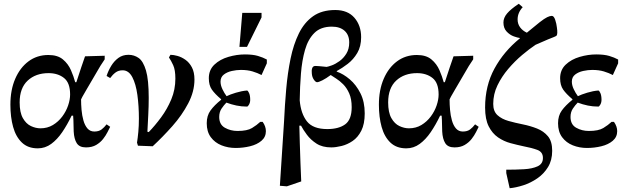

<svg xmlns="http://www.w3.org/2000/svg" viewBox="-20 -769 3318 1016"><path d="M180 16Q128 16 96 -14.5Q64 -45 49.5 -97Q35 -149 35 -215Q35 -293 60.5 -352Q86 -411 131 -444.5Q176 -478 236 -478Q285 -478 313 -454.5Q341 -431 355.5 -397.5Q370 -364 378 -334H384Q399 -382 410 -413Q421 -444 430 -471L534 -474V-455L511 -420Q466 -343 437.5 -294.5Q409 -246 409 -243Q409 -217 411.5 -187.5Q414 -158 421.5 -131.5Q429 -105 443 -89Q457 -73 479 -73Q503 -73 517.5 -84Q532 -95 544 -111L563 -98Q558 -88 549 -70Q540 -52 525.5 -33.5Q511 -15 489 -2Q467 11 435 11Q400 11 386 -11.5Q372 -34 370 -73Q369 -91 369 -111.5Q369 -132 367 -157H359Q336 -109 309.5 -70Q283 -31 251 -7.5Q219 16 180 16ZM194 -90Q231 -90 260 -107.5Q289 -125 309.5 -152.5Q330 -180 340.5 -211Q351 -242 351 -269Q351 -331 318.5 -356.5Q286 -382 237 -382Q169 -382 126.5 -342.5Q84 -303 84 -227Q84 -174 101 -144Q118 -114 143.5 -102Q169 -90 194 -90Z M788 5 710 2 705 -14Q709 -39 712 -71.5Q715 -104 715 -142Q715 -208 707 -266.5Q699 -325 680 -361Q661 -397 629 -397Q607 -397 591.5 -385.5Q576 -374 563 -356L544 -367Q553 -395 568.5 -420.5Q584 -446 606.5 -462.5Q629 -479 660 -479Q690 -479 714 -462Q738 -445 752.5 -396Q767 -347 767 -251Q767 -208 764.5 -160Q762 -112 760 -72L767 -70Q800 -104 832.5 -148Q865 -192 886.5 -243.5Q908 -295 908 -353Q908 -399 896.5 -424Q885 -449 874 -465L882 -479Q898 -479 919.5 -473Q941 -467 961.5 -452.5Q982 -438 995.5 -412.5Q1009 -387 1009 -348Q1009 -285 976 -222Q943 -159 892 -101.5Q841 -44 788 5Z M1227 14Q1187 14 1152 0Q1117 -14 1095.5 -43Q1074 -72 1074 -117Q1074 -157 1094 -184.5Q1114 -212 1150 -241V-244Q1117 -272 1101 -295Q1085 -318 1085 -355Q1085 -399 1114.5 -427Q1144 -455 1188.5 -468Q1233 -481 1276 -481Q1318 -481 1345 -473Q1372 -465 1392 -454V-434L1364 -372Q1343 -383 1316.5 -391Q1290 -399 1255 -399Q1232 -399 1207 -393.5Q1182 -388 1164.5 -374.5Q1147 -361 1147 -337Q1147 -318 1157 -297Q1167 -276 1179 -260Q1197 -269 1228.5 -278.5Q1260 -288 1287 -290Q1292 -290 1298 -276.5Q1304 -263 1304 -241Q1304 -227 1298 -216Q1292 -205 1287 -205Q1258 -205 1231.5 -210.5Q1205 -216 1178 -226Q1165 -213 1152.5 -194.5Q1140 -176 1140 -150Q1140 -110 1170 -93Q1200 -76 1237 -76Q1288 -76 1313.5 -91.5Q1339 -107 1357 -124H1370Q1387 -100 1387 -75Q1387 -44 1363.5 -24Q1340 -4 1303 5Q1266 14 1227 14ZM1287 -521H1247L1262 -701H1364V-677Z M1574 191 1498 217 1461 214 1483 -125Q1487 -212 1494.5 -297.5Q1502 -383 1517.5 -458.5Q1533 -534 1561.5 -592Q1590 -650 1636.5 -683Q1683 -716 1754 -716Q1820 -716 1855.5 -675Q1891 -634 1891 -572Q1891 -523 1870.5 -488.5Q1850 -454 1820 -431Q1790 -408 1762 -393V-390Q1797 -378 1831 -349Q1865 -320 1887.5 -275Q1910 -230 1910 -169Q1910 -113 1892 -77.5Q1874 -42 1846 -23Q1818 -4 1787.5 3.5Q1757 11 1733 11Q1686 11 1655 -9Q1624 -29 1604 -56Q1584 -83 1573 -104H1564Q1565 -62 1566.5 -10.5Q1568 41 1570 94Q1572 147 1574 191ZM1566 -238Q1572 -168 1604 -127Q1636 -86 1712 -86Q1772 -86 1806.5 -111Q1841 -136 1841 -202Q1841 -245 1828 -274.5Q1815 -304 1796 -323Q1777 -342 1758.5 -353.5Q1740 -365 1730 -372Q1706 -354 1686 -344Q1666 -334 1658 -334Q1650 -334 1640.5 -348Q1631 -362 1630 -381Q1628 -396 1632 -408Q1636 -420 1649 -420Q1654 -420 1667.5 -419Q1681 -418 1694 -416.5Q1707 -415 1708 -415Q1716 -416 1735.5 -423Q1755 -430 1776.5 -445.5Q1798 -461 1813 -485.5Q1828 -510 1828 -544Q1828 -584 1803.5 -606Q1779 -628 1736 -628Q1677 -628 1643.5 -594.5Q1610 -561 1594 -505Q1578 -449 1572.5 -379.5Q1567 -310 1566 -238Z M2130 16Q2078 16 2046 -14.5Q2014 -45 1999.5 -97Q1985 -149 1985 -215Q1985 -293 2010.5 -352Q2036 -411 2081 -444.5Q2126 -478 2186 -478Q2235 -478 2263 -454.5Q2291 -431 2305.5 -397.5Q2320 -364 2328 -334H2334Q2349 -382 2360 -413Q2371 -444 2380 -471L2484 -474V-455L2461 -420Q2416 -343 2387.5 -294.5Q2359 -246 2359 -243Q2359 -217 2361.5 -187.5Q2364 -158 2371.5 -131.5Q2379 -105 2393 -89Q2407 -73 2429 -73Q2453 -73 2467.5 -84Q2482 -95 2494 -111L2513 -98Q2508 -88 2499 -70Q2490 -52 2475.5 -33.5Q2461 -15 2439 -2Q2417 11 2385 11Q2350 11 2336 -11.5Q2322 -34 2320 -73Q2319 -91 2319 -111.5Q2319 -132 2317 -157H2309Q2286 -109 2259.5 -70Q2233 -31 2201 -7.5Q2169 16 2130 16ZM2144 -90Q2181 -90 2210 -107.5Q2239 -125 2259.5 -152.5Q2280 -180 2290.5 -211Q2301 -242 2301 -269Q2301 -331 2268.5 -356.5Q2236 -382 2187 -382Q2119 -382 2076.5 -342.5Q2034 -303 2034 -227Q2034 -174 2051 -144Q2068 -114 2093.5 -102Q2119 -90 2144 -90Z M2677 227 2659 147V129Q2660 129 2661 129Q2709 129 2753 126.5Q2797 124 2825 111Q2853 98 2853 67Q2853 35 2823 24Q2793 13 2750 5Q2717 -2 2681.5 -11.5Q2646 -21 2615.5 -42Q2585 -63 2566 -100.5Q2547 -138 2547 -200Q2547 -315 2596.5 -406Q2646 -497 2731 -566V-568Q2720 -569 2699 -576.5Q2678 -584 2661 -602Q2644 -620 2644 -650Q2644 -675 2663.5 -698Q2683 -721 2725 -749L2746 -731Q2719 -702 2719 -666Q2719 -642 2732.5 -624Q2746 -606 2768 -596Q2811 -632 2836 -651.5Q2861 -671 2875.5 -678Q2890 -685 2900 -685Q2911 -685 2918 -664Q2925 -643 2927 -623Q2932 -589 2925 -580Q2921 -577 2911 -573Q2901 -569 2878.5 -560Q2856 -551 2814 -532Q2781 -510 2742.5 -477.5Q2704 -445 2669.5 -404.5Q2635 -364 2612.5 -317.5Q2590 -271 2590 -219Q2590 -180 2612.5 -159.5Q2635 -139 2670.5 -129Q2706 -119 2746 -111Q2786 -103 2821.5 -89Q2857 -75 2879.5 -48Q2902 -21 2902 29Q2902 79 2880 115Q2858 151 2823 175Q2788 199 2749 211.5Q2710 224 2677 227Z M3086 14Q3046 14 3011 0Q2976 -14 2954.5 -43Q2933 -72 2933 -117Q2933 -157 2953 -184.5Q2973 -212 3009 -241V-244Q2976 -272 2960 -295Q2944 -318 2944 -355Q2944 -399 2973.5 -427Q3003 -455 3047.5 -468Q3092 -481 3135 -481Q3177 -481 3204 -473Q3231 -465 3251 -454V-434L3223 -372Q3202 -383 3175.5 -391Q3149 -399 3114 -399Q3091 -399 3066 -393.5Q3041 -388 3023.5 -374.5Q3006 -361 3006 -337Q3006 -318 3016 -297Q3026 -276 3038 -260Q3056 -269 3087.5 -278.5Q3119 -288 3146 -290Q3151 -290 3157 -276.5Q3163 -263 3163 -241Q3163 -227 3157 -216Q3151 -205 3146 -205Q3117 -205 3090.5 -210.5Q3064 -216 3037 -226Q3024 -213 3011.5 -194.5Q2999 -176 2999 -150Q2999 -110 3029 -93Q3059 -76 3096 -76Q3147 -76 3172.5 -91.5Q3198 -107 3216 -124H3229Q3246 -100 3246 -75Q3246 -44 3222.5 -24Q3199 -4 3162 5Q3125 14 3086 14Z"/></svg>

Font: STIX Two Text Medium
Style: Regular
Weight: 500
Designer: Ross Mills, John Hudson & Paul Hanslow, Tiro Typeworks Ltd; with prior portions MicroPress Inc., and Coen Hoffman.
Foundry: Tiro Typeworks Ltd
Version: Version 2.13 b171